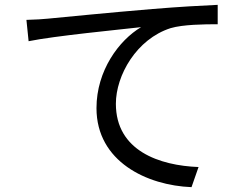

<svg xmlns="http://www.w3.org/2000/svg" viewBox="-20 -746 1040 792"><path d="M89 -664 98 -576C205 -598 475 -624 562 -634C471 -580 378 -455 378 -300C378 -79 587 19 770 26L799 -57C638 -63 458 -124 458 -318C458 -435 543 -585 684 -630C735 -645 822 -646 878 -646V-726C812 -723 719 -718 611 -709C429 -694 242 -675 177 -669C158 -667 127 -665 89 -664Z"/></svg>

Font: Squished Noto Sans CJK JP Regular
Style: Regular
Weight: 400
Designer: Ryoko NISHIZUKA (kana & ideographs); Paul D. Hunt (Latin, Greek & Cyrillic); Wenlong ZHANG (bopomofo); Sandoll Communica
Foundry: Adobe Systems Incorporated
Version: Version 1.004;PS 1.004;hotconv 1.0.82;makeotf.lib2.5.63406